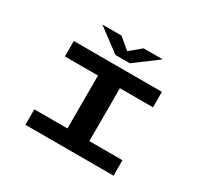

<svg xmlns="http://www.w3.org/2000/svg" viewBox="-180 -1148 1460 1389"><g transform="rotate(30 550.0 -453.0)"><path d="M181 0V-129H457.5V-571H181V-700H917V-571H640.5V-129H917V0ZM300.5 -906.5H460L552.5 -829.5L645 -906.5H804.5L612.5 -763H492.5Z"/></g></svg>

Font: Trispace Expanded
Style: Bold
Weight: 700
Width: 7
Designer: Tyler Finck
Foundry: Etcetera Type Company
Version: Version 1.210; ttfautohint (v1.8.3)